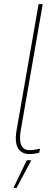

<svg xmlns="http://www.w3.org/2000/svg" viewBox="-20 -740 265 926"><path d="M123 3C140 3 150 1 169 -3L173 -23C152 -18 140 -16 122 -16C81 -16 70 -53 80 -111L186 -720H166L60 -112C45 -28 76 3 123 3ZM45 166H60L131 33H109Z"/></svg>

Font: Fixel Display Thin
Style: Italic
Weight: 100
Italic angle: -10°
Designer: AlfaBravo + MacPaw
Foundry: Kyrylo Tkachov, Marchela Mozhyna, Serhii Makarenko, Maria Weinstein, Zakhar Kryvoshyya
Version: Version 1.210;Glyphs 3.2 (3217)